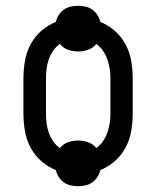

<svg xmlns="http://www.w3.org/2000/svg" viewBox="-20 -592 540 664"><path d="M250 52Q237 52 224 49Q211 46 200.5 38.5Q190 31 183 20Q176 9 173 -4Q145 -15 122 -35.5Q99 -56 85 -83Q71 -110 66 -140Q61 -170 61 -200V-320Q61 -350 66 -380Q71 -410 85 -437Q99 -464 122 -484.5Q145 -505 173 -516Q176 -529 183 -540Q190 -551 200.5 -558.5Q211 -566 224 -569Q237 -572 250 -572Q263 -572 276 -569Q289 -566 299.5 -558.5Q310 -551 317 -540Q324 -529 327 -516Q355 -505 378 -484.5Q401 -464 415 -437Q429 -410 434 -380Q439 -350 439 -320V-200Q439 -170 434 -140Q429 -110 415 -83Q401 -56 378 -35.5Q355 -15 327 -4Q324 9 317 20Q310 31 299.5 38.5Q289 46 276 49Q263 52 250 52ZM187 -80Q198 -94 215 -100Q232 -106 250 -106Q268 -106 285 -100Q302 -94 313 -80Q327 -90 336.5 -104Q346 -118 351.5 -134Q357 -150 359.5 -166.5Q362 -183 362 -200V-320Q362 -337 359.5 -353.5Q357 -370 351.5 -386Q346 -402 336.5 -416Q327 -430 313 -440Q302 -426 285 -420Q268 -414 250 -414Q232 -414 215 -420Q198 -426 187 -440Q173 -430 163.5 -416Q154 -402 148.5 -386Q143 -370 141 -353.5Q139 -337 139 -320V-200Q139 -183 141 -166.5Q143 -150 148.5 -134Q154 -118 163.5 -104Q173 -90 187 -80Z"/></svg>

Font: Iosevka Curly Slab
Style: Regular
Weight: 400
Monospace: yes
Designer: Belleve Invis
Foundry: Belleve Invis
Version: Version 22.1.2; ttfautohint (v1.8.4)